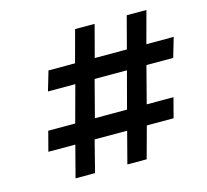

<svg xmlns="http://www.w3.org/2000/svg" viewBox="-105 -850 1047 970"><g transform="rotate(-15 419.0 -364.5)"><path d="M174 0 217 -165H76L103 -268H244L296 -460H153L183 -562H322L367 -729H469L425 -562H593L637 -729H740L695 -562H838L808 -460H668L618 -268H758L731 -165H591L546 0H445L488 -165H318L276 0ZM347 -268H515L566 -460H397Z"/></g></svg>

Font: Orkney
Style: BoldItalic
Weight: 700
Designer: Samuel Oakes and Alfredo Marco Pradil
Foundry: Alfredo Marco Pradil
Version: 1.0; ttfautohint (v1.5)